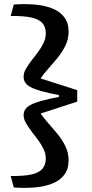

<svg xmlns="http://www.w3.org/2000/svg" viewBox="-20 -771 450 935"><path d="M95 -209Q95 -225 102.5 -237.5Q110 -250 128.5 -260Q147 -270 180.5 -279.5Q214 -289 267 -299V-308Q214 -318 180.5 -327.5Q147 -337 128.5 -347Q110 -357 102.5 -369.5Q95 -382 95 -398Q95 -416 106 -435.5Q117 -455 133 -475.5Q149 -496 165.5 -518Q182 -540 192.5 -563Q203 -586 203 -608Q203 -640 186 -659Q169 -678 131.5 -686Q94 -694 32 -693L47 -749Q104 -753 152.5 -748.5Q201 -744 237 -729Q273 -714 293.5 -686.5Q314 -659 314 -616Q314 -579 297.5 -546.5Q281 -514 256.5 -484.5Q232 -455 208 -428Q184 -401 169 -375L162 -394L356 -332V-276L162 -213L169 -232Q184 -207 208 -179.5Q232 -152 256.5 -123Q281 -94 297.5 -61Q314 -28 314 9Q314 52 293.5 79.5Q273 107 237 122Q201 137 152.5 141.5Q104 146 47 142L32 86Q94 87 131.5 79Q169 71 186 51.5Q203 32 203 1Q203 -22 192.5 -44.5Q182 -67 165.5 -89Q149 -111 133 -132Q117 -153 106 -172.5Q95 -192 95 -209Z"/></svg>

Font: Roboto Serif 20pt Medium
Style: Regular
Weight: 500
Version: Version 1.008